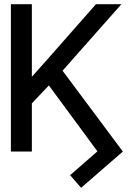

<svg xmlns="http://www.w3.org/2000/svg" viewBox="-20 -727 641 921"><path d="M132.8 0V-707H32.2V0ZM262.7 -368.2 562.5 -707H440.4L203.1 -437.5L81.1 -300.8L100.6 -197.3ZM369.1 173.8 569.3 0 262.7 -411.1 202.1 -334 447.3 -1 316.4 113.3Z"/></svg>

Font: Pretendard Variable
Style: Regular
Weight: 400
Designer: Base glyphs from Inter by Rasmus Andersson; Hangeul glyphs from Noto Sans CJK(Source Han Sans) by Jang Soo-young and Kan
Foundry: Kil Hyung-jin
Version: Version 1.309;Glyphs 3.2 (3225)